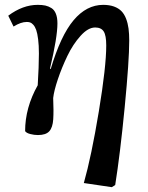

<svg xmlns="http://www.w3.org/2000/svg" viewBox="-20 -545 612 795"><path d="M90.8 -454.1Q66.4 -454.1 36.1 -435.1L14.2 -480Q74.2 -524.9 136.2 -524.9Q154.8 -524.9 168 -522Q181.2 -519 193.1 -511.5Q205.1 -503.9 211.4 -488Q217.8 -472.2 217.8 -448.2Q217.8 -390.6 187 -261.2L189.9 -258.8Q231 -397.5 284.7 -461.2Q338.4 -524.9 407.2 -524.9Q432.6 -524.9 451.7 -518.1Q470.7 -511.2 482.7 -499Q494.6 -486.8 502 -467.8Q509.3 -448.7 512.2 -427Q515.1 -405.3 515.1 -377Q515.1 -293.9 496.3 -100.8Q477.5 92.3 457 221.2L442.9 230L327.1 212.9Q358.4 102.5 389.2 -83.5Q419.9 -269.5 419.9 -356.9Q419.9 -398.4 409.4 -414.8Q398.9 -431.2 374 -431.2Q344.7 -431.2 313.5 -396.5Q282.2 -361.8 259 -313.5Q235.8 -265.1 219.7 -217.3Q203.6 -169.4 200.2 -139.2Q202.6 -85 200.4 -51Q198.2 -17.1 184.1 -1.5Q169.9 14.2 137.2 14.2Q121.6 14.2 105.5 10Q89.4 5.9 84 -2Q84 -99.1 136.2 -191.9Q141.1 -271.5 141.1 -323.2Q141.1 -357.4 137.9 -382.3Q134.8 -407.2 129.9 -420.9Q125 -434.6 117.9 -442.4Q110.8 -450.2 104.7 -452.1Q98.6 -454.1 90.8 -454.1Z"/></svg>

Font: Literata Book SemiBold
Style: Italic
Weight: 600
Italic angle: -3°
Designer: Latin by Veronika Burian and Jose Scaglione. Greek by Irene Vlachou. Cyrillic by Vera Evstafieva
Foundry: TypeTogether
Version: Version 1.003;PS 001.003;hotconv 1.0.88;makeotf.lib2.5.64775